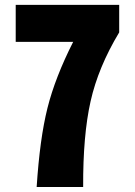

<svg xmlns="http://www.w3.org/2000/svg" viewBox="-20 -750 540 770"><path d="M313.5 0H127Q139.6 -194.3 170.4 -316.9Q201.2 -439.5 273.4 -582H43V-730.5H458V-620.1Q374 -480.5 343.3 -343.8Q312.5 -207 313.5 0Z"/></svg>

Font: Gen Shin Gothic Monospace Heavy
Style: Bold
Weight: 800
Designer: [Source Han Sans]
Ryoko NISHIZUKA  (kana & ideographs); Paul D. Hunt (Latin, Greek & Cyrillic); Wenlong ZHANG  (bopomofo
Version: Version 1.002.20150607